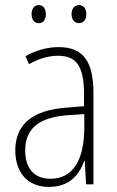

<svg xmlns="http://www.w3.org/2000/svg" viewBox="-20 -724 460 754"><path d="M104 -668C104 -648 114 -633 132 -633C150 -633 160 -647 160 -668C160 -690 150 -704 132 -704C114 -704 104 -689 104 -668ZM261 -669C261 -648 272 -633 290 -633C308 -633 319 -647 319 -669C319 -690 308 -704 290 -704C272 -704 261 -689 261 -669ZM210 -539C165 -539 119 -526 80 -503L94 -472C136 -496 174 -505 208 -505C279 -505 310 -466 310 -353V-307L237 -301C111 -291 40 -238 40 -133C40 -54 82 10 172 10C254 10 291 -38 311 -92H313L318 0H347V-357C347 -486 305 -539 210 -539ZM240 -271 311 -276V-218C310 -101 270 -22 178 -22C115 -22 79 -62 79 -133C79 -219 133 -262 240 -271Z"/></svg>

Font: Noto Sans Condensed ExtraLight
Style: Regular
Weight: 200
Width: 3
Designer: Monotype Design Team
Foundry: Monotype Imaging Inc.
Version: Version 2.013